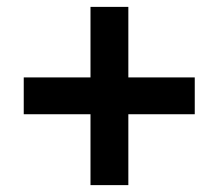

<svg xmlns="http://www.w3.org/2000/svg" viewBox="-20 -625 635 558"><path d="M546 -400V-293H353V-87H243V-293H49V-400H243V-605H353V-400Z"/></svg>

Font: Prodigy Sans SemiBold
Style: Regular
Weight: 600
Designer: Wei Huang
Foundry: Wei Huang
Version: Version 1.003; ttfautohint (v1.8.3)